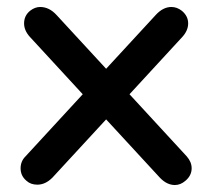

<svg xmlns="http://www.w3.org/2000/svg" viewBox="-20 -520 608 550"><path d="M529 -38Q529 -17 511 -2Q497 10 481 10Q458 10 438 -11L284 -178L130 -11Q110 9 87 9Q68 9 56 -2Q39 -16 39 -38Q39 -58 53 -72L217 -250L65 -415Q49 -433 49 -453Q49 -475 66 -489Q80 -500 95 -500Q121 -500 142 -477L284 -323L426 -477Q447 -500 471 -500Q487 -500 501 -489Q519 -474 519 -453Q519 -433 503 -415L351 -250L515 -72Q529 -56 529 -38Z"/></svg>

Font: Kodchasan SemiBold
Style: Regular
Weight: 600
Version: Version 1.000; ttfautohint (v1.6)